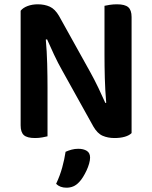

<svg xmlns="http://www.w3.org/2000/svg" viewBox="-20 -635 705 893"><path d="M143 7Q106 7 91 -6.5Q76 -20 76 -52V-585Q87 -599 108.5 -607Q130 -615 156 -615Q187 -615 211.5 -604Q236 -593 255 -560L399 -301Q419 -265 437.5 -226.5Q456 -188 470 -156L474 -157Q469 -216 467.5 -271.5Q466 -327 466 -381V-608Q474 -610 490.5 -612.5Q507 -615 524 -615Q561 -615 576.5 -601.5Q592 -588 592 -556V-16Q581 -5 560.5 1Q540 7 512 7Q482 7 457.5 -3.5Q433 -14 414 -47L270 -306Q250 -341 231.5 -380.5Q213 -420 199 -452L193 -451Q198 -396 199.5 -338Q201 -280 201 -228V-1Q193 1 177 4Q161 7 143 7ZM348 212Q335 226 320.5 232Q306 238 289 238Q259 238 241 220Q259 182 269.5 143.5Q280 105 285 71Q298 65 313 61Q328 57 344 57Q368 57 383.5 66.5Q399 76 399 98Q399 110 394.5 126Q390 142 382.5 158Q375 174 366 188.5Q357 203 348 212Z"/></svg>

Font: Baloo Thambi 2 SemiBold
Style: Regular
Weight: 600
Designer: Aadarsh Rajan and Ek Type
Foundry: Ek Type
Version: Version 1.640;hotconv 1.0.111;makeotfexe 2.5.65597; ttfautoh